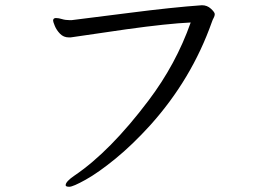

<svg xmlns="http://www.w3.org/2000/svg" viewBox="-20 -684 1040 734"><path d="M254 -607Q305 -613 472 -634.5Q639 -656 752 -664Q772 -664 786.5 -650.5Q801 -637 801 -630Q801 -623 797 -616Q793 -609 790 -600Q713 -382 555 -206Q486 -130 421 -77Q356 -24 307.5 3Q259 30 245 30Q231 30 231 24Q231 10 265 -13Q401 -105 548 -300Q653 -439 709 -598Q621 -594 463 -572L257 -542Q253 -541 250 -541H243Q223 -541 209.5 -555Q196 -569 189.5 -585Q183 -601 183 -605Q183 -614 192 -615H195Q204 -615 217 -611Q230 -607 246 -607Z"/></svg>

Font: LXGW WenKai Mono Lite
Style: Regular
Weight: 400
Monospace: yes
Designer: LXGW / Fontworks Inc.
Foundry: LXGW / Fontworks Inc.
Version: Version 1.520; June 14, 2025